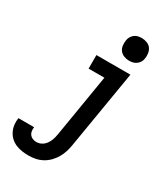

<svg xmlns="http://www.w3.org/2000/svg" viewBox="-296 -863 1029 1179"><g transform="rotate(30 218.5 -273.5)"><path d="M107 213Q83 213 59.5 209.5Q36 206 15 197Q-6 188 -22.5 172.5Q-39 157 -49 136.5Q-59 116 -62 92.5Q-65 69 -61 45H50Q48 59 50 73Q52 87 60 97Q68 107 80.5 112Q93 117 107 117Q120 117 132.5 112.5Q145 108 155.5 99.5Q166 91 173.5 79.5Q181 68 186 56Q191 44 194 31.5Q197 19 199 7L272 -434H160V-530H401L309 22Q305 47 297.5 71Q290 95 277 117.5Q264 140 245.5 159Q227 178 204 190.5Q181 203 156.5 208Q132 213 107 213ZM350 -600Q331 -600 313.5 -607Q296 -614 285 -628Q274 -642 271.5 -661Q269 -680 272 -699Q274 -713 281 -725Q288 -737 299 -745.5Q310 -754 323.5 -757Q337 -760 350 -760Q369 -760 387 -753Q405 -746 415.5 -732Q426 -718 429 -699Q432 -680 429 -661Q427 -647 420 -635Q413 -623 401.5 -614.5Q390 -606 376.5 -603Q363 -600 350 -600Z"/></g></svg>

Font: Iosevka Curly Oblique
Style: Bold
Weight: 700
Italic angle: -9°
Monospace: yes
Designer: Belleve Invis
Foundry: Belleve Invis
Version: Version 11.1.0; ttfautohint (v1.8.3)